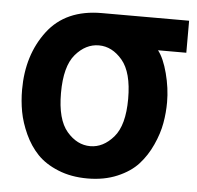

<svg xmlns="http://www.w3.org/2000/svg" viewBox="-47 -641 724 706"><g transform="rotate(5 315.0 -288.0)"><path d="M33.2 -287.1Q33.2 -415 100.6 -503.9Q168 -592.8 300.8 -592.8H623V-474.6H518.6Q540 -447.3 554.2 -393.1Q568.4 -338.9 568.4 -287.1Q568.4 -248 561.5 -209.5Q554.7 -170.9 535.6 -128.9Q516.6 -86.9 487.8 -55.2Q459 -23.4 410.6 -2.9Q362.3 17.6 300.8 17.6Q240.2 17.6 192.4 -2Q144.5 -21.5 115.2 -52.2Q85.9 -83 66.9 -124.5Q47.9 -166 40.5 -205.6Q33.2 -245.1 33.2 -287.1ZM176.8 -287.1Q176.8 -189.5 214.4 -145.5Q252 -101.6 300.8 -101.6Q348.6 -101.6 386.7 -145.5Q424.8 -189.5 424.8 -287.1Q424.8 -384.8 387.2 -429.2Q349.6 -473.6 300.8 -473.6Q252 -473.6 214.4 -429.7Q176.8 -385.7 176.8 -287.1Z"/></g></svg>

Font: Gothic A1 ExtraBold
Style: Regular
Weight: 800
Designer: HanYang I&C Co.,Ltd.
Foundry: HanYang I&C Co.,Ltd.
Version: Version 2.50